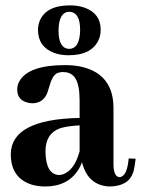

<svg xmlns="http://www.w3.org/2000/svg" viewBox="-20 -673 521 703"><path d="M378.9 9.8Q450.2 9.8 467.8 -42Q473.6 -61.5 476.6 -91.8L451.2 -92.8Q445.3 -25.4 417 -24.4Q395.5 -26.4 395.5 -73.2V-277.3Q395.5 -399.4 282.2 -427.7Q252.9 -434.6 218.8 -434.6Q85.9 -434.6 51.8 -377Q43 -362.3 43 -345.7Q43 -307.6 79.1 -297.9Q87.9 -294.9 97.7 -294.9Q139.6 -294.9 154.3 -335.9Q156.2 -341.8 160.2 -355.5Q170.9 -394.5 187.5 -404.3Q198.2 -409.2 211.9 -409.2Q257.8 -409.2 267.6 -353.5Q271.5 -333 271.5 -304.7V-241.2Q20.5 -236.3 19.5 -108.4Q19.5 -21.5 95.7 2.9Q118.2 9.8 145.5 9.8Q228.5 9.8 267.6 -52.7Q275.4 -65.4 280.3 -79.1Q300.8 4.9 378.9 9.8ZM196.3 -32.2Q147.5 -34.2 146.5 -119.1Q146.5 -183.6 199.2 -203.1Q227.5 -211.9 271.5 -213.9V-119.1Q252.9 -50.8 211.9 -35.2Q203.1 -32.2 196.3 -32.2ZM194.3 -561.5Q195.3 -628.9 233.4 -629.9Q273.4 -628.9 273.4 -563.5Q272.5 -495.1 233.4 -494.1Q194.3 -495.1 194.3 -561.5ZM236.3 -653.3Q148.4 -653.3 125 -595.7Q119.1 -580.1 119.1 -563.5Q119.1 -502 177.7 -479.5Q201.2 -470.7 231.4 -470.7Q316.4 -470.7 341.8 -528.3Q348.6 -544.9 348.6 -564.5Q348.6 -623 291 -644.5Q266.6 -653.3 236.3 -653.3Z"/></svg>

Font: Abhaya Libre ExtraBold
Style: Regular
Weight: 800
Designer: Pushpananda Ekanayake, Sol Matas, Pathum Egodawatta
Foundry: Mooniak
Version: Version 1.050 ; ttfautohint (v1.6)